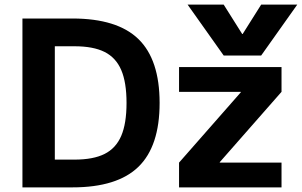

<svg xmlns="http://www.w3.org/2000/svg" viewBox="-20 -810 1305 830"><path d="M77 -730H293Q487 -730 578.5 -641Q670 -552 670 -365Q670 -178 578.5 -89Q487 0 293 0H77ZM302 -120Q383 -120 432 -144.5Q481 -169 504 -222.5Q527 -276 527 -365Q527 -454 504 -507.5Q481 -561 432 -585.5Q383 -610 302 -610H217V-120ZM754 -107 1021 -411V-413H754V-520H1197V-413L930 -109V-107H1197V0H754ZM947 -790 1027 -663H1029L1109 -790H1265L1109 -570H947L791 -790Z"/></svg>

Font: Enso
Style: Bold
Weight: 700
Designer: Coji Morishita
Foundry: UNDERFOREST DESIGN
Version: Version 1.000